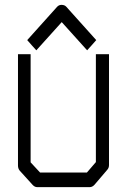

<svg xmlns="http://www.w3.org/2000/svg" viewBox="-20 -820 526 790"><path d="M54 -597H106V-152L145 -110H337.5L374.5 -153V-597H428.5V-141Q428.5 -129 421 -121L369 -60Q360 -50 349 -50H133Q123 -50 114.5 -59L61 -118Q54 -126.5 54 -139ZM110.5 -634 92 -655 215 -792Q222.5 -800 233 -800Q246 -800 253 -792L376 -655L357.5 -634L338.5 -613L234 -729L129.5 -613Z"/></svg>

Font: 3270 Nerd Font Mono SemCond
Style: Regular
Weight: 400
Monospace: yes
Version: Version 3.0.1;Nerd Fonts 3.1.1